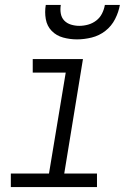

<svg xmlns="http://www.w3.org/2000/svg" viewBox="-20 -760 540 780"><path d="M24 0V-55H179L247 -465H113V-520H317L241 -55H374V0ZM293 -600Q264 -600 236.5 -607.5Q209 -615 190 -634.5Q171 -654 166 -682.5Q161 -711 166 -740H227Q224 -722 227 -705Q230 -688 241 -676.5Q252 -665 268.5 -660Q285 -655 302 -655Q320 -655 338 -660Q356 -665 371 -676.5Q386 -688 394.5 -705Q403 -722 406 -740H467Q462 -711 447.5 -682.5Q433 -654 408 -634.5Q383 -615 352.5 -607.5Q322 -600 293 -600Z"/></svg>

Font: Iosevka SS04 Light Oblique
Style: Regular
Weight: 300
Italic angle: -9°
Monospace: yes
Designer: Belleve Invis
Foundry: Belleve Invis
Version: Version 19.0.0; ttfautohint (v1.8.4)